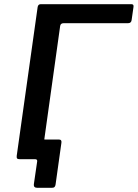

<svg xmlns="http://www.w3.org/2000/svg" viewBox="-20 -762 659 919"><path d="M159 137Q140 137 142 120L158 10Q159 0 148 0H90L187 -105Q186 -94 196 -94H263Q276 -94 274 -79L246 121Q245 129 241 133Q237 137 228 137ZM160 -727Q162 -742 175 -742H609Q621 -742 619 -729L610 -666Q608 -651 593 -651H285Q270 -651 268 -638L181 -16Q179 0 161 0H75Q65 0 62 -3.5Q59 -7 60 -16Z"/></svg>

Font: Libre Franklin Medium
Style: Italic
Weight: 500
Italic angle: -8°
Designer: Pablo Impallari, Rodrigo Fuenzalida, Nhung Nguyen
Foundry: Impallari Type
Version: Version 3.000